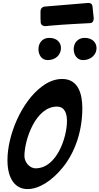

<svg xmlns="http://www.w3.org/2000/svg" viewBox="-20 -1289 680 1313"><path d="M318 -1113C374 -1118 430 -1122 486 -1125L598 -1131C614 -1133 621 -1146 621 -1164C618 -1190 615 -1216 613 -1242C611 -1262 600 -1269 584 -1269L285 -1244C268 -1242 257 -1229 257 -1210V-1167C257 -1165 257 -1162 257 -1160L258 -1146C258 -1144 258 -1141 258 -1139V-1136C260 -1118 273 -1111 289 -1110ZM548 -878C595 -878 640 -909 640 -961C640 -996 613 -1030 559 -1030C510 -1030 484 -993 484 -953C484 -915 506 -878 548 -878ZM306 -878C361 -878 397 -915 397 -961C397 -996 371 -1030 317 -1030C267 -1030 243 -992 243 -953C243 -915 264 -878 306 -878ZM168 4C244 4 333 -49 411 -146C489 -243 543 -385 543 -549C543 -646 516 -749 405 -749C359 -749 312 -732 266 -697C127 -593 31 -366 31 -194C31 -61 88 4 168 4ZM224 -138C179 -138 147 -184 147 -221C147 -334 224 -560 369 -560C430 -560 438 -499 438 -461C438 -350 368 -138 224 -138Z"/></svg>

Font: Bangerz
Style: Regular
Weight: 400
Designer: vernon adams
Foundry: Vernon Adams
Version: Version 2.10;December 28, 2023;FontCreator 13.0.0.2683 64-bi